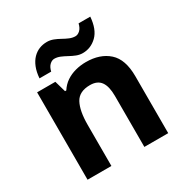

<svg xmlns="http://www.w3.org/2000/svg" viewBox="-173 -898 1002 1039"><g transform="rotate(-30 328.5 -378.5)"><path d="M388 -556Q476 -556 529 -508.5Q582 -461 582 -356V0H433V-319Q433 -378 412 -407.5Q391 -437 345 -437Q277 -437 252 -390.5Q227 -344 227 -257V0H78V-546H192L212 -476H220Q238 -504 264 -521.5Q290 -539 322 -547.5Q354 -556 388 -556ZM127 -605Q130 -644 141.5 -672.5Q153 -701 171 -719.5Q189 -738 211.5 -747Q234 -756 260 -756Q280 -756 299.5 -748.5Q319 -741 337.5 -730.5Q356 -720 374 -712.5Q392 -705 410 -705Q425 -705 439 -718Q453 -731 459 -757H532Q526 -680 488 -643Q450 -606 399 -606Q379 -606 360 -613.5Q341 -621 322 -631.5Q303 -642 285 -649.5Q267 -657 249 -657Q234 -657 220 -644Q206 -631 200 -605Z"/></g></svg>

Font: Noto Sans Gurmukhi
Style: Regular
Weight: 400
Designer: Jelle Bosma - Monotype Design Team
Foundry: Monotype Imaging Inc.
Version: Version 2.003